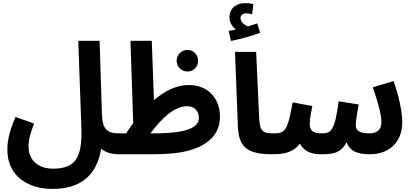

<svg xmlns="http://www.w3.org/2000/svg" viewBox="-20 -1000 2691 1251"><path d="M28 -24C28 150 166 231 321 231C502 231 611 145 639 -31C671 -4 714 5 748 5C797 5 824 -23 824 -65C824 -102 804 -131 758 -131C680 -131 647 -154 644 -259L629 -734H490L510 -173C517 19 478 99 325 99C231 99 166 45 166 -44C166 -90 177 -128 202 -195L81 -238C36 -136 28 -71 28 -24Z M747 5H971C1109 5 1195 -9 1261 -36C1367 -80 1413 -150 1413 -240C1413 -359 1336 -446 1210 -446C1130 -446 1054 -408 983 -348L969 -734H830L848 -198C832 -176 817 -154 802 -131H757ZM1202 -534C1240 -534 1271 -565 1271 -604C1271 -643 1240 -675 1202 -675C1162 -675 1131 -643 1131 -604C1131 -565 1162 -534 1202 -534ZM1199 -308C1250 -308 1276 -272 1276 -234C1276 -170 1204 -131 978 -131H960C1029 -223 1112 -308 1199 -308Z M1485 -733C1550 -746 1626 -768 1675 -786L1656 -848C1638 -841 1618 -835 1596 -828C1574 -836 1547 -856 1547 -883C1547 -900 1562 -913 1583 -913C1598 -913 1611 -910 1623 -907L1631 -973C1617 -977 1597 -980 1579 -980C1525 -980 1475 -951 1475 -886C1475 -853 1494 -825 1517 -808C1505 -805 1490 -802 1470 -799ZM1751 5C1801 5 1828 -24 1828 -65C1828 -103 1808 -131 1761 -131C1687 -131 1672 -147 1668 -243L1649 -662H1511L1530 -176C1535 -50 1582 5 1751 5Z M1751 5C1825 5 1889 -4 1934 -64C1968 -3 2024 5 2074 5C2151 5 2200 -2 2238 -73C2260 -15 2308 5 2390 5C2511 5 2601 -69 2601 -205C2601 -274 2576 -386 2544 -472L2409 -431C2440 -342 2465 -257 2465 -205C2465 -151 2434 -131 2383 -131C2317 -131 2298 -155 2298 -184C2298 -213 2309 -274 2317 -319L2187 -340C2160 -146 2138 -131 2075 -131C2015 -131 1998 -154 1998 -193C1998 -228 2009 -276 2015 -309L1887 -333C1853 -148 1840 -131 1761 -131Z"/></svg>

Font: Noto Sans Arabic UI SmCn
Style: Bold
Weight: 700
Width: 4
Designer: Monotype Design Team, Nadine Chahine and Nizar Qandah
Foundry: Monotype Imaging Inc.
Version: Version 2.010